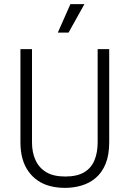

<svg xmlns="http://www.w3.org/2000/svg" viewBox="-20 -898 628 930"><path d="M295 12Q257 12 223.5 3.5Q190 -5 163.5 -23Q137 -41 118 -67.5Q99 -94 89 -129Q79 -164 79 -209V-660H135V-208Q135 -160 152 -122.5Q169 -85 204 -64Q239 -43 296 -43Q353 -43 387.5 -63.5Q422 -84 437.5 -121.5Q453 -159 453 -208V-660H509V-209Q509 -147 491.5 -104.5Q474 -62 444 -36.5Q414 -11 375.5 0.5Q337 12 295 12ZM312 -740H260L321 -878H389Z"/></svg>

Font: Bricolage Grotesque SemiCondensed ExtraLight
Style: Regular
Weight: 250
Width: 4
Designer: Mathieu Triay
Foundry: Atelier Triay
Version: Version 1.000;gftools[0.9.30]